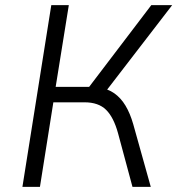

<svg xmlns="http://www.w3.org/2000/svg" viewBox="-20 -725 688 745"><path d="M67 0 179 -705H247L196 -388H342L313 -371L567 -705H648L384 -362L363 -385Q398 -381 423.5 -363Q449 -345 467 -315Q485 -285 497 -243L565 0H494L438 -208Q421 -270 391.5 -299Q362 -328 308 -328H187L135 0Z"/></svg>

Font: Nunito Sans 7pt SemiCondensed Light
Style: Italic
Weight: 300
Width: 4
Italic angle: -9°
Designer: Vernon Adams
Foundry: Vernon Adams
Version: Version 3.101;gftools[0.9.27]